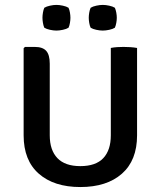

<svg xmlns="http://www.w3.org/2000/svg" viewBox="-20 -738 645 771"><path d="M530.4 -194.6Q530.4 -94 469.6 -40.5Q408.8 13.1 302.6 13.1Q196.8 13.1 135.8 -40.5Q74.9 -94 74.9 -194.6V-544.2L80.2 -549.6H119.5Q151.5 -549.6 165.6 -533.7Q179.8 -517.8 179.8 -482.2V-194.8Q179.8 -135.1 210.5 -103Q241.3 -70.9 302.6 -70.9Q364.5 -70.9 394.8 -103Q425 -135.1 425 -194.8V-545.5Q437 -547.9 450.7 -548.8Q464.5 -549.6 476.1 -549.6Q487.5 -549.6 502.9 -548.7Q518.2 -547.7 530.4 -545.4ZM150.5 -666.7Q150.5 -676.1 152.4 -687.2Q154.2 -698.3 157.9 -706.8Q166.7 -712.2 180.7 -715.2Q194.7 -718.3 206.6 -718.3Q218.3 -718.3 232.5 -715.2Q246.7 -712.2 255.2 -706.8Q259.1 -698.3 260.9 -687.2Q262.8 -676.1 262.8 -666.7Q262.8 -657.4 260.9 -646.2Q259.1 -635 255.2 -626.7Q246.7 -621.3 232.5 -618.3Q218.3 -615.2 206.6 -615.2Q194.7 -615.2 180.7 -618.3Q166.7 -621.3 157.9 -626.7Q154.2 -635 152.4 -646.2Q150.5 -657.4 150.5 -666.7ZM336.4 -666.7Q336.4 -676.1 338.3 -687.2Q340.1 -698.3 344 -706.8Q352.5 -712.2 366.7 -715.2Q380.9 -718.3 392.6 -718.3Q404.6 -718.3 418.7 -715.2Q432.8 -712.2 441.3 -706.8Q445 -698.3 447 -687.2Q449 -676.1 449 -666.7Q449 -657.4 447 -646.2Q445 -635 441.3 -626.7Q432.8 -621.3 418.7 -618.3Q404.6 -615.2 392.6 -615.2Q380.9 -615.2 366.7 -618.3Q352.5 -621.3 344 -626.7Q340.1 -635 338.3 -646.2Q336.4 -657.4 336.4 -666.7Z"/></svg>

Font: Signika SC
Style: Regular
Weight: 300
Designer: Anna Giedryś
Foundry: Anna Giedryś
Version: Version 2.000